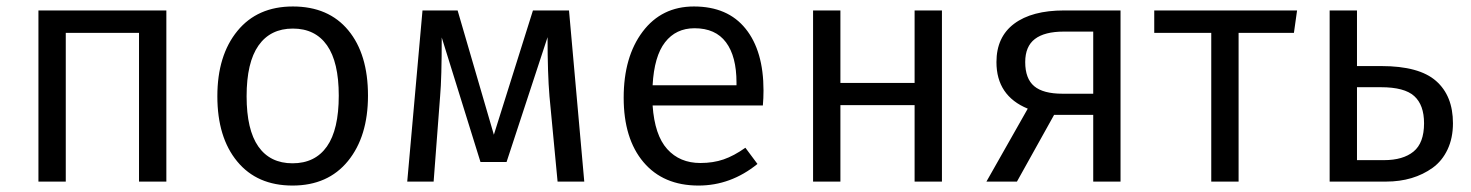

<svg xmlns="http://www.w3.org/2000/svg" viewBox="-20 -558 4520 590"><path d="M407.2 0V-457H182.1V0H98.1V-525.9H491.2V0Z M879.9 -538.1Q989.7 -538.1 1050.3 -464.8Q1110.8 -391.6 1110.8 -264.2Q1110.8 -138.7 1049.3 -63.2Q987.8 12.2 878.9 12.2Q770 12.2 709 -61.8Q647.9 -135.7 647.9 -262.2Q647.9 -387.7 709.5 -462.9Q771 -538.1 879.9 -538.1ZM737.8 -262.2Q737.8 -159.2 773.9 -107.7Q810.1 -56.2 878.9 -56.2Q948.2 -56.2 984.6 -107.9Q1021 -159.7 1021 -264.2Q1021 -367.2 984.9 -418.7Q948.7 -470.2 879.9 -470.2Q811 -470.2 774.4 -418.2Q737.8 -366.2 737.8 -262.2Z M1728.5 -525.9 1775.4 0H1693.4L1668.5 -262.2Q1662.6 -332 1662.6 -443.8L1536.6 -60.1H1456.5L1337.4 -442.9Q1337.4 -318.4 1332.5 -263.2L1312.5 0H1231.4L1278.3 -525.9H1386.2L1497.6 -144L1617.7 -525.9Z M2326.2 -279.8Q2326.2 -256.3 2324.2 -233.9H1985.4Q1991.7 -142.6 2030.3 -99.9Q2068.8 -57.1 2132.3 -57.1Q2171.4 -57.1 2203.4 -68.1Q2235.4 -79.1 2270.5 -104L2307.6 -54.2Q2225.6 12.2 2126.5 12.2Q2018.1 12.2 1957.3 -59.8Q1896.5 -131.8 1896.5 -257.8Q1896.5 -383.3 1954.8 -460.7Q2013.2 -538.1 2112.3 -538.1Q2216.3 -538.1 2271.2 -469.7Q2326.2 -401.4 2326.2 -279.8ZM2243.2 -295.9V-304.2Q2243.2 -384.8 2210.9 -428Q2178.7 -471.2 2114.3 -471.2Q2057.1 -471.2 2023.7 -428.2Q1990.2 -385.3 1985.4 -295.9Z M2790.5 0V-234.9H2562.5V0H2478.5V-525.9H2562.5V-303.2H2790.5V-525.9H2874.5V0Z M3250 -525.9H3423.3V0H3339.4V-205.1H3219.2L3105 0H3011.2L3138.2 -224.1Q3042 -263.7 3042 -367.2Q3042 -444.3 3096.4 -485.1Q3150.9 -525.9 3250 -525.9ZM3245.1 -270H3339.4V-460.9H3249Q3189.9 -460.9 3160.2 -438.2Q3130.4 -415.5 3130.4 -367.2Q3130.4 -316.4 3158 -293.2Q3185.5 -270 3245.1 -270Z M3965.8 -525.9 3956.1 -457H3786.1V0H3702.1V-457H3526.9V-525.9Z M4224.6 -355Q4340.8 -355 4392.8 -309.3Q4444.8 -263.7 4444.8 -179.2Q4444.8 -133.8 4428.2 -98.6Q4411.6 -63.5 4382.6 -42.5Q4353.5 -21.5 4317.4 -10.7Q4281.2 0 4239.7 0H4065.9V-525.9H4149.9V-355ZM4232.9 -65.9Q4291.5 -65.9 4323.7 -92.3Q4356 -118.7 4356 -179.2Q4356 -235.4 4325.9 -262.7Q4295.9 -290 4223.6 -290H4149.9V-65.9Z"/></svg>

Font: Fira Sans Book
Style: Regular
Weight: 350
Designer: Carrois Corporate & Edenspiekermann AG
Foundry: Carrois Corporate GbR & Edenspiekermann AG
Version: Version 4.203;PS 004.203;hotconv 1.0.88;makeotf.lib2.5.64775